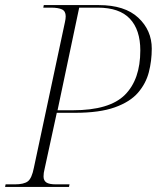

<svg xmlns="http://www.w3.org/2000/svg" viewBox="-31 -734 617 754"><path d="M-11 0 -9 -10H27Q63 -10 78.5 -22Q94 -34 102 -75L224 -647Q227 -660 227 -670Q227 -690 212.5 -697Q198 -704 169 -704H139L141 -714H357Q459 -714 512 -664.5Q565 -615 565 -543Q565 -495 553.5 -450.5Q542 -406 511 -370Q480 -334 420 -312.5Q360 -291 264 -291H192L144 -70Q140 -55 140 -41Q140 -25 151 -17.5Q162 -10 189 -10H242L240 0ZM255 -301Q399 -301 459.5 -361.5Q520 -422 520 -536Q520 -617 479 -660.5Q438 -704 353 -704H280L195 -301Z"/></svg>

Font: Noto Serif Display ExtraLight
Style: Italic
Weight: 200
Italic angle: -12°
Designer: Monotype Design Team
Foundry: Monotype Imaging Inc.
Version: Version 2.009